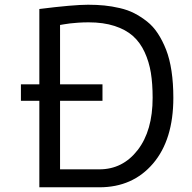

<svg xmlns="http://www.w3.org/2000/svg" viewBox="-20 -795 815 815"><path d="M147 0V-367.2H68.8V-437H147V-756.8Q291 -774.9 354 -774.9Q391.1 -774.9 422.9 -771.7Q454.6 -768.6 488.5 -760.7Q522.5 -752.9 550 -738.8Q577.6 -724.6 604 -703.9Q630.4 -683.1 650.1 -652.8Q669.9 -622.6 685.1 -584Q700.2 -545.4 708 -493.7Q715.8 -441.9 715.8 -379.9Q715.8 -201.7 629.6 -100.8Q543.5 0 401.9 0ZM415 -437V-367.2H234.9V-76.2H401.9Q501 -76.2 564.5 -158.2Q627.9 -240.2 627.9 -379.9Q627.9 -439.5 620.4 -486.1Q612.8 -532.7 593.8 -574Q574.7 -615.2 544.2 -642.3Q513.7 -669.4 466.3 -684.8Q418.9 -700.2 356 -700.2Q333.5 -700.2 311.5 -698.7Q289.6 -697.3 277.1 -695.6Q264.6 -693.8 250.7 -691.7Q236.8 -689.5 234.9 -689V-437Z"/></svg>

Font: Junction Regular
Style: Regular
Weight: 500
Designer: Caroline Hadilaksono
Foundry: Caroline Hadilaksono
Version: Version 1.056